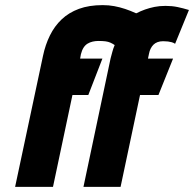

<svg xmlns="http://www.w3.org/2000/svg" viewBox="-20 -730 758 750"><path d="M664 -559 718 -691Q695 -698 673.5 -702.5Q652 -707 627 -707Q603 -707 583.5 -703Q564 -699 547 -693Q530 -687 512 -678Q490 -688 469 -695Q448 -702 426.5 -706Q405 -710 381 -710Q328 -710 288.5 -695.5Q249 -681 221 -654.5Q193 -628 175 -591.5Q157 -555 148 -512L39 0H187L263 -359H325L380 -501H293L296 -518Q300 -534 306.5 -544Q313 -554 322 -559.5Q331 -565 342 -567.5Q353 -570 364 -570Q382 -570 392.5 -568.5Q403 -567 411 -563.5Q419 -560 428 -554Q422 -540 419 -528Q416 -516 412 -502L306 0H451L527 -359H599L656 -501H558L562 -520Q564 -531 568.5 -540Q573 -549 579.5 -555.5Q586 -562 595.5 -565.5Q605 -569 617 -569Q628 -569 636 -568Q644 -567 651 -565Q658 -563 664 -559Z"/></svg>

Font: Advent Pro ExtraBold
Style: Italic
Weight: 800
Italic angle: -12°
Version: Version 3.000